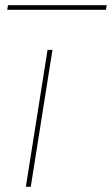

<svg xmlns="http://www.w3.org/2000/svg" viewBox="-20 -723 433 743"><path d="M99 0H80L164 -530H183ZM8 -685 11 -703H393L390 -685Z"/></svg>

Font: Georama Extra Expanded Thin
Style: Italic
Weight: 100
Width: 8
Italic angle: -9°
Designer: Jean-Baptiste Levee
Foundry: Production Type
Version: Version 1.000